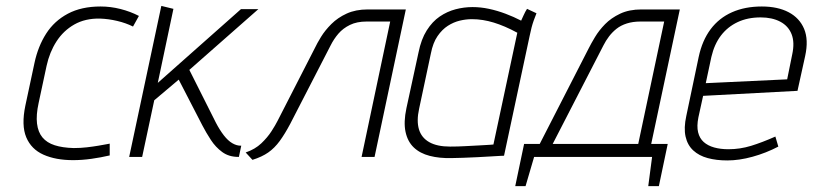

<svg xmlns="http://www.w3.org/2000/svg" viewBox="-20 -532 2755 651"><path d="M431 -442 451 -478Q422 -493 388.5 -501.5Q355 -510 321 -510Q256 -510 210 -485.5Q164 -461 136.5 -418Q109 -375 97 -319L66 -174Q52 -107 69 -66.5Q86 -26 127.5 -7.5Q169 11 228 11Q258 11 290 6.5Q322 2 352 -5V-45Q352 -45 341.5 -43Q331 -41 313.5 -38Q296 -35 274.5 -32.5Q253 -30 230 -30Q192 -31 165.5 -39.5Q139 -48 124 -66Q109 -84 105.5 -113Q102 -142 111 -183L138 -309Q148 -355 171.5 -391.5Q195 -428 232 -449Q269 -470 319 -469Q348 -468 377.5 -461Q407 -454 431 -442Z M712 -116 622 -295 856 -501H797L515 -251L568 -502L527 -512L418 0H462L503 -192L586 -262L666 -107Q679 -82 695 -57.5Q711 -33 733.5 -16.5Q756 0 788 0H790L798 -38H796Q782 -38 767.5 -46.5Q753 -55 739 -73Q725 -91 712 -116Z M1227 -500Q1186 -500 1155.5 -486Q1125 -472 1103.5 -450.5Q1082 -429 1068.5 -407Q1055 -385 1047 -368L921 -122Q914 -108 900.5 -87Q887 -66 866 -46Q845 -26 813 -15L836 10Q868 0 889.5 -15Q911 -30 928.5 -54Q946 -78 964 -112L1101 -378Q1112 -400 1127.5 -418Q1143 -436 1166.5 -447.5Q1190 -459 1223 -459H1303L1206 0H1250L1356 -500Z M1799 -487 1767 -502Q1761 -493 1755 -479.5Q1749 -466 1747 -462Q1722 -475 1694 -485.5Q1666 -496 1638 -502Q1610 -508 1582 -508Q1553 -508 1524.5 -500.5Q1496 -493 1471 -476Q1446 -459 1427 -429Q1408 -399 1399 -354L1358 -165Q1348 -118 1355 -85Q1362 -52 1383 -32Q1404 -12 1437 -3.5Q1470 5 1511 4Q1527 4 1550 3Q1573 2 1597.5 1Q1622 0 1642.5 -1.5Q1663 -3 1676.5 -3.5Q1690 -4 1689 -4L1776 -411Q1782 -441 1789.5 -462Q1797 -483 1799 -487ZM1401 -163 1441 -351Q1448 -387 1463.5 -409.5Q1479 -432 1498.5 -444.5Q1518 -457 1539 -462Q1560 -467 1580 -467Q1599 -467 1617.5 -464Q1636 -461 1654 -455.5Q1672 -450 1692 -441.5Q1712 -433 1734 -421L1653 -42Q1653 -42 1640 -41Q1627 -40 1605.5 -39Q1584 -38 1558.5 -36.5Q1533 -35 1506 -35Q1462 -35 1435.5 -50Q1409 -65 1400.5 -93.5Q1392 -122 1401 -163Z M2188 -44 2285 -500H2155Q2113 -500 2082.5 -485.5Q2052 -471 2031.5 -450Q2011 -429 1997.5 -406.5Q1984 -384 1976 -368L1810 -44H1757L1727 99H1762L1791 0H2191L2178 99H2214L2244 -44ZM1854 -44 2026 -378Q2034 -394 2045 -408.5Q2056 -423 2070.5 -434.5Q2085 -446 2105.5 -452.5Q2126 -459 2152 -459H2232L2144 -44Z M2348 -134 2364 -207 2684 -224 2710 -342Q2722 -397 2706.5 -434Q2691 -471 2654 -490.5Q2617 -510 2563 -510Q2506 -510 2462 -490.5Q2418 -471 2389.5 -433Q2361 -395 2349 -339L2307 -139Q2298 -98 2304.5 -69Q2311 -40 2330.5 -22Q2350 -4 2379.5 4Q2409 12 2446 12Q2486 12 2531.5 -0.5Q2577 -13 2619 -35L2609 -69Q2564 -49 2526.5 -37.5Q2489 -26 2450 -26Q2423 -26 2401.5 -32Q2380 -38 2366 -50.5Q2352 -63 2347 -83.5Q2342 -104 2348 -134ZM2666 -347 2649 -263 2373 -250 2392 -339Q2402 -382 2424.5 -411.5Q2447 -441 2481 -457Q2515 -473 2559 -473Q2598 -473 2625.5 -458.5Q2653 -444 2664 -416Q2675 -388 2666 -347Z"/></svg>

Font: Advent Pro Light
Style: Italic
Weight: 300
Italic angle: -12°
Version: Version 3.000